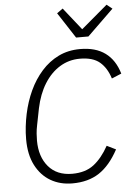

<svg xmlns="http://www.w3.org/2000/svg" viewBox="-62 -983 729 1041"><g transform="rotate(-5 302.5 -462.5)"><path d="M290 12Q223 12 171.5 -18Q120 -48 90 -106Q60 -164 60 -248Q60 -283 64 -317.5Q68 -352 75 -385Q89 -451 116 -509.5Q143 -568 183.5 -613.5Q224 -659 276.5 -684.5Q329 -710 394 -710Q478 -710 530.5 -671.5Q583 -633 605 -558L552 -536Q534 -594 496.5 -626Q459 -658 388 -658Q328 -658 278.5 -627.5Q229 -597 194.5 -541.5Q160 -486 144 -410L126 -319Q121 -295 119.5 -274Q118 -253 118 -236Q118 -148 164 -94Q210 -40 293 -40Q365 -40 410.5 -75Q456 -110 492 -175L541 -151Q495 -66 435.5 -27Q376 12 290 12ZM445 -774H378L287 -914L319 -937L415 -816L558 -937L588 -913Z"/></g></svg>

Font: IBM Plex Sans Light
Style: Italic
Weight: 300
Italic angle: -11.31°
Designer: Mike Abbink, Paul van der Laan, Pieter van Rosmalen
Foundry: Bold Monday
Version: Version 3.201